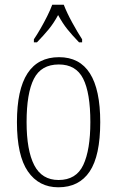

<svg xmlns="http://www.w3.org/2000/svg" viewBox="-20 -786 497 816"><path d="M228 10Q145 10 98.5 -57.5Q52 -125 52 -267Q52 -543 231 -543Q406 -543 406 -267Q406 -124 361 -57Q316 10 228 10ZM229 -21Q304 -21 334 -85Q364 -149 364 -267Q364 -391 333.5 -451.5Q303 -512 230 -512Q155 -512 124 -451Q93 -390 93 -267Q93 -147 125.5 -84Q158 -21 229 -21ZM124 -619Q137 -638 152 -664Q167 -690 180.5 -717Q194 -744 202 -766H251Q264 -732 287 -690Q310 -648 329 -619V-606H316Q287 -636 266.5 -661.5Q246 -687 227 -722Q208 -687 187 -661.5Q166 -636 137 -606H124Z"/></svg>

Font: Noto Serif Ethiopic Condensed ExtraLight
Style: Regular
Weight: 200
Width: 3
Designer: Monotype Design Team
Foundry: Monotype Imaging Inc.
Version: Version 2.102; ttfautohint (v1.8.4.7-5d5b)